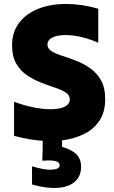

<svg xmlns="http://www.w3.org/2000/svg" viewBox="-20 -707 578 971"><path d="M142 226Q142 203 142 179.5Q142 156 142 134Q207 154 244.5 151Q282 148 282 129Q282 114 262 108Q242 102 194 106Q195 81 195.5 55.5Q196 30 196 5Q161 3 124.5 -3.5Q88 -10 51 -20Q51 -63 51 -106Q51 -149 51 -192Q129 -164 193 -157Q257 -150 295 -162.5Q333 -175 333 -205Q333 -226 312 -239.5Q291 -253 257.5 -264Q224 -275 187 -289.5Q150 -304 116.5 -326.5Q83 -349 62 -385.5Q41 -422 41 -477Q41 -545 77 -592Q113 -639 174.5 -663Q236 -687 314.5 -687Q393 -687 477 -663Q477 -620 477 -577Q477 -534 477 -491Q407 -521 348.5 -527.5Q290 -534 255 -521.5Q220 -509 220 -481Q220 -461 241 -448Q262 -435 295.5 -424.5Q329 -414 366 -399.5Q403 -385 436.5 -361.5Q470 -338 491 -300.5Q512 -263 512 -205Q512 -141 483.5 -97.5Q455 -54 405.5 -29.5Q356 -5 293 3Q294 11 294 19.5Q294 28 294 36Q337 47 363.5 70.5Q390 94 390 137Q390 184 359 211.5Q328 239 272 243Q216 247 142 226Z"/></svg>

Font: Tilt Warp
Style: Regular
Weight: 400
Designer: Andy Clymer
Foundry: Andy Clymer
Version: Version 1.000